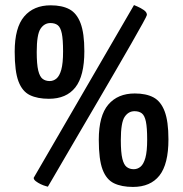

<svg xmlns="http://www.w3.org/2000/svg" viewBox="-20 -729 723 758"><path d="M173 -339Q128 -339 98 -353.5Q68 -368 53 -407.5Q38 -447 38 -525Q38 -620 75.5 -664Q113 -708 180 -708Q225 -708 254 -692.5Q283 -677 298 -637.5Q313 -598 313 -527Q313 -429 277.5 -384Q242 -339 173 -339ZM176 -409Q191 -409 203 -419Q215 -429 222 -454Q229 -479 229 -526Q229 -573 224 -597Q219 -621 208 -629.5Q197 -638 179 -638Q155 -638 140 -615.5Q125 -593 125 -524Q125 -475 131 -450.5Q137 -426 148.5 -417.5Q160 -409 176 -409ZM169 8Q169 8 160 5.5Q151 3 140.5 -2Q130 -7 121.5 -13.5Q113 -20 113 -27L509 -709Q509 -709 522 -703.5Q535 -698 547.5 -689.5Q560 -681 560 -670Q560 -667 543.5 -637Q527 -607 499 -558Q471 -509 436 -449Q401 -389 364 -325.5Q327 -262 292 -202.5Q257 -143 229.5 -95.5Q202 -48 185.5 -20Q169 8 169 8ZM505 9Q460 9 430 -5.5Q400 -20 385 -59.5Q370 -99 370 -177Q370 -272 407.5 -316Q445 -360 512 -360Q557 -360 586 -344.5Q615 -329 630 -289.5Q645 -250 645 -179Q645 -81 609.5 -36Q574 9 505 9ZM508 -61Q523 -61 535 -71Q547 -81 554 -106Q561 -131 561 -178Q561 -225 556 -249Q551 -273 540 -281.5Q529 -290 511 -290Q487 -290 472 -267.5Q457 -245 457 -176Q457 -127 463 -102.5Q469 -78 480.5 -69.5Q492 -61 508 -61Z"/></svg>

Font: Yanone Kaffeesatz Medium
Style: Regular
Weight: 500
Designer: Yanone (Cyrillic: Daniel Pouzeot, Huerta Tipografica, and Cyreal)
Foundry: Yanone
Version: Version 2.003